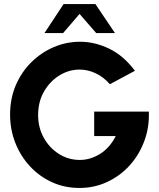

<svg xmlns="http://www.w3.org/2000/svg" viewBox="-20 -919 788 952"><path d="M374 13Q300.5 13 238 -15.5Q175.5 -44 128.8 -94.2Q82 -144.5 56 -210.5Q30 -276.5 30 -351Q30 -430.5 58.5 -496.8Q87 -563 136.2 -611.2Q185.5 -659.5 247.5 -685.8Q309.5 -712 377 -712Q450.5 -712 521.8 -677.5Q593 -643 649 -568L525 -501.5Q492.5 -538 453.8 -556Q415 -574 375 -574Q321.5 -574 274.5 -545Q227.5 -516 198.2 -465.2Q169 -414.5 169 -348Q169 -286.5 197 -236Q225 -185.5 272 -155.8Q319 -126 376 -126Q428 -126 476.2 -156Q524.5 -186 554 -244.5H447V-365.5H718Q721 -288 695.5 -219.5Q670 -151 622.8 -98.8Q575.5 -46.5 511.5 -16.8Q447.5 13 374 13ZM453 -899 550 -755H457L374.5 -850L293 -755H200.5L295.5 -899Z"/></svg>

Font: Urbanist ExtraBold
Style: Regular
Weight: 800
Designer: Corey Hu
Foundry: Corey Hu
Version: Version 1.330; ttfautohint (v1.8.4.7-5d5b)